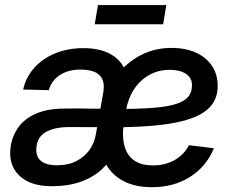

<svg xmlns="http://www.w3.org/2000/svg" viewBox="-20 -739 938 770"><path d="M187 7.8Q100.1 7.8 55.7 -36.4Q11.2 -80.6 23.4 -155.3Q30.8 -197.8 55.7 -231.2Q80.6 -264.6 126.5 -284.2Q172.4 -303.7 242.2 -303.7Q268.6 -304.2 292.5 -304Q316.4 -303.7 343.5 -303.2Q370.6 -302.7 405.8 -302.7L397.9 -229Q362.3 -229 324.5 -229.2Q286.6 -229.5 252.4 -229.5Q202.1 -229 167.5 -211.4Q132.8 -193.8 127 -155.3Q120.6 -116.2 141.4 -96.2Q162.1 -76.2 208 -76.2Q254.4 -76.2 286.9 -93.3Q319.3 -110.4 338.9 -137.7Q358.4 -165 363.8 -196.8L394 -367.2Q402.3 -413.6 379.9 -436.8Q357.4 -460 301.3 -460Q269.5 -460 243.4 -450Q217.3 -439.9 200 -421.4Q182.6 -402.8 175.8 -377.4L72.8 -379.9Q84 -429.7 117.4 -467Q150.9 -504.4 201.4 -525.1Q252 -545.9 314.9 -545.9Q377.4 -545.9 419.2 -524.2Q460.9 -502.4 479 -463.4Q497.1 -424.3 488.3 -372.1L448.7 -136.2L440.9 -134.8Q422.9 -92.3 388.7 -60.3Q354.5 -28.3 304.2 -10.3Q253.9 7.8 187 7.8ZM588.9 11.7Q519.5 11.7 471.2 -14.9Q422.9 -41.5 398.2 -93.5Q373.5 -145.5 376.5 -219.7Q377.9 -290.5 400.6 -350.3Q423.3 -410.2 462.6 -454.1Q502 -498 554.2 -522.5Q606.4 -546.9 668 -546.9Q722.7 -546.9 764.2 -528.6Q805.7 -510.3 829.3 -476.1Q853 -441.9 853 -394Q853 -347.2 826.9 -315.4Q800.8 -283.7 748.3 -264.6Q695.8 -245.6 616.5 -237.1Q537.1 -228.5 430.2 -228.5L441.9 -301.8Q532.7 -301.8 592.5 -306.4Q652.3 -311 686.8 -322.3Q721.2 -333.5 735.6 -351.8Q750 -370.1 750 -397Q750 -426.8 725.8 -442.9Q701.7 -459 660.6 -459Q615.7 -459 578.9 -438.5Q542 -418 517.8 -381.3Q493.7 -344.7 485.4 -296.9Q481.9 -274.4 479 -257.1Q476.1 -239.7 474.6 -226.8Q473.1 -213.9 473.1 -204.1Q473.1 -141.1 503.2 -108.4Q533.2 -75.7 593.3 -75.7Q644 -75.7 682.1 -98.1Q720.2 -120.6 737.3 -156.7L837.9 -144.5Q808.1 -71.8 742.9 -30Q677.7 11.7 588.9 11.7ZM647 -718.8 634.3 -641.6H359.9L373 -718.8Z"/></svg>

Font: Inter 20pt Medium
Style: Italic
Weight: 500
Italic angle: -9.3988°
Version: Version 4.001;git-66647c0bb